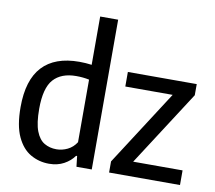

<svg xmlns="http://www.w3.org/2000/svg" viewBox="-87 -909 1143 1020"><g transform="rotate(10 484.5 -399.0)"><path d="M240 9.5Q185.5 9.5 140 -16.8Q94.5 -43 67 -102.2Q39.5 -161.5 39.5 -261Q39.5 -407.5 106.8 -479.8Q174 -552 306 -552Q322.5 -552 340 -550.8Q357.5 -549.5 372.5 -547.5V-808H469.5V0H387L380.5 -57H375Q354.5 -28 320 -9.2Q285.5 9.5 240 9.5ZM265.5 -73Q296 -73 325 -87Q354 -101 372.5 -130V-467.5Q340 -474.5 302.5 -474.5Q222 -474.5 180.2 -428Q138.5 -381.5 138.5 -269.5Q138.5 -191.5 155 -149Q171.5 -106.5 200.2 -89.8Q229 -73 265.5 -73ZM563 0V-60L824 -465H568.5V-543.5H940V-483.5L679 -79H945.5V0Z"/></g></svg>

Font: Encode Sans Semi Condensed Medium
Style: Regular
Weight: 500
Width: 4
Designer: Multiple Designers
Foundry: Impallari Type
Version: Version 3.000; ttfautohint (v1.8.3) -l 8 -r 50 -G 200 -x 14 